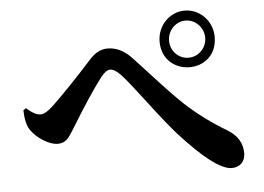

<svg xmlns="http://www.w3.org/2000/svg" viewBox="-48 -757 1053 767"><g transform="rotate(-5 478.5 -373.5)"><path d="M852 -52C885 -52 906 -74 906 -107C906 -148 886 -180 846 -204C787 -239 733 -279 684 -324C654 -352 613 -395 560 -453C533 -482 513 -505 498 -520C468 -554 435 -571 398 -571C371 -571 347 -558 325 -533C259 -460 204 -403 160 -361C140 -342 123 -332 109 -332C94 -332 75 -342 53 -362L42 -354C43 -319 49 -293 60 -276C73 -257 89 -242 110 -229C131 -216 150 -209 168 -209C183 -209 196 -214 207 -225C214 -232 223 -246 235 -265C236 -267 237 -269 238 -270C285 -347 327 -411 364 -460C378 -477 390 -486 401 -486C413 -486 427 -478 443 -461C460 -443 489 -407 530 -353C579 -288 617 -241 644 -210C739 -105 808 -52 852 -52ZM608 -580C608 -432 829 -429 829 -580C829 -644 779 -695 718 -695C658 -695 608 -644 608 -580ZM718 -506C678 -506 646 -539 646 -580C646 -621 678 -655 718 -655C758 -655 791 -621 791 -580C791 -539 758 -506 718 -506Z"/></g></svg>

Font: AllPunType Bold
Style: Regular
Weight: 700
Version: 1.0